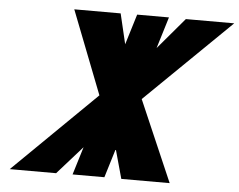

<svg xmlns="http://www.w3.org/2000/svg" viewBox="-56 -893 1194 961"><g transform="rotate(5 541.5 -413.0)"><path d="M830.3 0 654.2 -407 1082.5 -825H839.5L706.1 -667.7L754.5 -826H594.7L547.9 -673L511.9 -825H278.9L441.7 -407L26.7 0H259.7L385.4 -141.5L342.4 -1H502.2L546.7 -146.5L587.3 0Z"/></g></svg>

Font: Hussar
Style: BdSuprConOblThree
Weight: 700
Foundry: Cannot Into Space Fonts
Version: Version 2.00